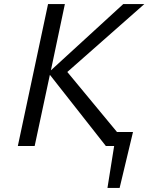

<svg xmlns="http://www.w3.org/2000/svg" viewBox="-20 -720 738 947"><path d="M68 0 217 -700H300L231 -373L588 -700H692L312 -365L557 -69H636L570 207H510L543 0H502L226 -351L151 0Z"/></svg>

Font: Isabella Sans
Style: Italic
Weight: 400
Italic angle: -12°
Designer: Christian Thalmann (Catharsis Fonts), Cristiano Sobral
Foundry: The Isabella Sans Project Authors
Version: Version 2.026; ttfautohint (v1.8.4.7-5d5b-dirty)